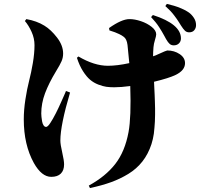

<svg xmlns="http://www.w3.org/2000/svg" viewBox="-20 -873 1040 986"><path d="M829.1 -841.8 836.9 -853Q858.4 -847.7 874 -843.3Q889.6 -838.9 912.6 -829.1Q935.5 -819.3 950.2 -808.6Q964.8 -797.9 975.8 -781Q986.8 -764.2 986.8 -744.1Q986.8 -729 977.8 -718Q968.8 -707 951.2 -707Q938.5 -707 929.9 -715.1Q921.4 -723.1 909.2 -742.2Q908.7 -743.2 900.6 -756.1Q892.6 -769 888.2 -775.1Q883.8 -781.2 874.5 -793.7Q865.2 -806.2 854 -817.9Q842.8 -829.6 829.1 -841.8ZM755.9 -785.2 765.1 -795.9Q909.2 -749.5 909.2 -675.8Q909.2 -660.2 898.9 -650.1Q888.7 -640.1 872.1 -640.1Q859.9 -640.1 851.3 -647.5Q842.8 -654.8 833 -671.9Q831.5 -674.3 823.7 -689Q815.9 -703.6 811 -711.4Q806.2 -719.2 797.4 -733.2Q788.6 -747.1 778.1 -759.8Q767.6 -772.5 755.9 -785.2ZM318.8 -405.8 339.8 -397.9Q290 -230 290 -150.9Q290 -131.3 299.6 -89.8Q309.1 -48.3 309.1 -28.8Q309.1 2 292.2 18.6Q275.4 35.2 243.2 35.2Q193.8 35.2 153.8 -36.1Q102.1 -129.9 102.1 -259.8Q102.1 -308.6 110.6 -363.3Q119.1 -418 129.6 -458.5Q140.1 -499 148.7 -549.3Q157.2 -599.6 157.2 -641.1Q157.2 -676.3 142.3 -709.2Q127.4 -742.2 107.9 -765.1L115.2 -774.9Q168.5 -765.6 208 -741.2Q241.7 -720.7 272.9 -680.2Q304.2 -639.6 304.2 -598.1Q304.2 -577.1 296.1 -558.6Q288.1 -540 267.1 -505.9Q231 -446.3 211.4 -394.3Q191.9 -342.3 191.9 -290Q191.9 -282.7 192.9 -272.9Q193.8 -263.2 196 -250.5Q198.2 -237.8 203.6 -229.5Q209 -221.2 216.8 -221.2Q220.7 -221.2 226.3 -226.3Q231.9 -231.4 238.5 -241.7Q245.1 -252 251.7 -263.2Q258.3 -274.4 266.1 -290Q273.9 -305.7 279.8 -317.9Q285.6 -330.1 293 -346.7Q300.3 -363.3 304.2 -371.8Q308.1 -380.4 313.5 -392.8Q318.8 -405.3 318.8 -405.8ZM542 -716.8 540 -729Q605 -774.9 645 -774.9Q671.9 -774.9 703.9 -764.2Q735.8 -753.4 759 -734.9Q782.2 -716.3 782.2 -696.8Q782.2 -688.5 775.9 -668.2Q769.5 -647.9 768.1 -629.9Q766.1 -603.5 766.1 -584Q779.3 -587.9 793.9 -595.2Q834.5 -613.8 838.9 -613.8Q875 -613.8 902.6 -595.2Q930.2 -576.7 930.2 -548.8Q930.2 -511.2 880.9 -487.8Q847.7 -471.7 771 -453.1Q771 -448.2 772.5 -420.9Q773.9 -393.6 774.2 -385.7Q774.4 -377.9 775.4 -352.5Q776.4 -327.1 776.4 -316.7Q776.4 -306.2 776.4 -283.4Q776.4 -260.7 775.4 -248.8Q774.4 -236.8 773.2 -217.8Q772 -198.7 770 -186Q768.1 -173.3 764.9 -158.9Q761.7 -144.5 757.8 -132.8Q741.2 -82 711.4 -43.9Q681.6 -5.9 639.2 20Q596.7 45.9 550 62.7Q503.4 79.6 441.9 92.8L436 80.1Q522.5 32.7 572 -31Q621.6 -94.7 640.1 -194.8Q654.3 -271.5 648.9 -431.2Q602.1 -424.8 566.9 -424.8Q544.4 -424.8 526.4 -427.2Q508.3 -429.7 484.9 -438.7Q461.4 -447.8 442.9 -463.4Q424.3 -479 406 -507.8Q387.7 -536.6 375 -576.2L382.8 -583Q463.9 -535.2 534.2 -535.2Q581.5 -535.2 644 -548.8Q640.1 -595.2 634.8 -642.1Q630.9 -673.3 615.2 -684.1Q605 -691.9 592 -698Q579.1 -704.1 570.3 -707.3Q561.5 -710.4 542 -716.8Z"/></svg>

Font: Noto Serif JP Black
Style: Regular
Weight: 900
Designer: Ryoko NISHIZUKA  (kana & ideographs); Frank Grießhammer (Latin, Greek & Cyrillic); Wenlong ZHANG  (bopomofo); Sandoll Co
Foundry: Adobe Systems Incorporated
Version: Version 1.001;PS 1.001;hotconv 16.6.54;makeotf.lib2.5.65590